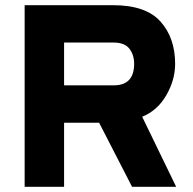

<svg xmlns="http://www.w3.org/2000/svg" viewBox="-20 -720 743 740"><path d="M75 0V-700H416Q542 -700 598.5 -637Q655 -574 655 -474Q655 -412 621 -353Q587 -294 528 -270L659 0H489L362 -247H227V0ZM227 -391H418Q497 -391 497 -474Q497 -509 478.5 -532.5Q460 -556 418 -556H227Z"/></svg>

Font: Overpass Heavy
Style: Regular
Weight: 900
Designer: Delve Withrington, Thomas Jockin
Foundry: Delve Fonts
Version: Version 3.000;DELV;Overpass